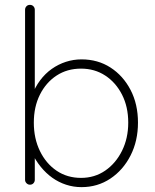

<svg xmlns="http://www.w3.org/2000/svg" viewBox="-20 -759 635 789"><path d="M315 -515Q382 -515 434 -481.5Q486 -448 516.5 -389.5Q547 -331 547 -255Q547 -180 516.5 -120Q486 -60 433.5 -25Q381 10 315 10Q282 10 251.5 0Q221 -10 195 -28.5Q169 -47 147.5 -73.5Q126 -100 110 -133L123 -147V-20Q123 -12 117.5 -6Q112 0 103 0Q95 0 89 -6Q83 -12 83 -20V-719Q83 -727 88.5 -733Q94 -739 103 -739Q112 -739 117.5 -733Q123 -727 123 -719V-357L110 -364Q124 -401 145 -429Q166 -457 193 -476Q220 -495 251 -505Q282 -515 315 -515ZM313 -477Q256 -477 212.5 -448.5Q169 -420 144 -370Q119 -320 119 -255Q119 -190 144 -138.5Q169 -87 212.5 -57.5Q256 -28 313 -28Q369 -28 412.5 -58Q456 -88 481.5 -139.5Q507 -191 507 -255Q507 -320 481.5 -370Q456 -420 412.5 -448.5Q369 -477 313 -477Z"/></svg>

Font: Quicksand Variable Light
Style: Regular
Weight: 300
Designer: Andrew Paglinawan
Foundry: Andrew Paglinawan
Version: Version 3.004